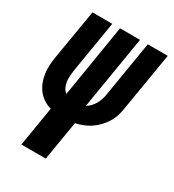

<svg xmlns="http://www.w3.org/2000/svg" viewBox="-178 -623 855 941"><g transform="rotate(30 250.0 -152.5)"><path d="M89 215 126 -9Q103 -15 84 -27.5Q65 -40 51 -58Q37 -76 28.5 -97.5Q20 -119 16.5 -142.5Q13 -166 14.5 -190.5Q16 -215 20 -240L67 -520H179L130 -224Q128 -208 127 -192.5Q126 -177 128.5 -161.5Q131 -146 137.5 -132.5Q144 -119 156 -110L223 -520H336L268 -107Q281 -115 291.5 -126Q302 -137 309.5 -150.5Q317 -164 321.5 -178Q326 -192 328 -206L380 -520H493L438 -190Q435 -169 428.5 -148Q422 -127 410 -107.5Q398 -88 382 -71Q366 -54 347 -41Q328 -28 306.5 -19.5Q285 -11 264 -7L227 215Z"/></g></svg>

Font: Iosevka SS04 Heavy Oblique
Style: Regular
Weight: 900
Italic angle: -9°
Monospace: yes
Designer: Belleve Invis
Foundry: Belleve Invis
Version: Version 19.0.0; ttfautohint (v1.8.4)